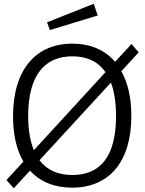

<svg xmlns="http://www.w3.org/2000/svg" viewBox="-20 -983 767 1016"><path d="M676 -750 589 -656C535 -719 458 -752 363 -752C169 -752 49 -614 49 -368C49 -269 68 -189 104 -128L14 -30L53 13L139 -80C192 -21 268 10 362 10C556 10 675 -125 675 -369C675 -465 657 -545 622 -606L714 -706ZM229 -865 244 -824 497 -901 476 -963ZM129 -368C129 -583 215 -685 363 -685C439 -685 499 -658 538 -601L159 -188C140 -235 129 -295 129 -368ZM363 -57C288 -57 229 -82 189 -135L567 -546C585 -499 594 -440 594 -368C594 -155 511 -57 363 -57Z"/></svg>

Font: Cheyenne Sans Light
Style: Regular
Weight: 300
Designer: The Public Sans project authors (U.S. Web Design System), Libre Franklin designed by Pablo Impallari and Rodrigo Fuenzal
Foundry: The Cheyenne Sans Project Authors
Version: Version 2.007